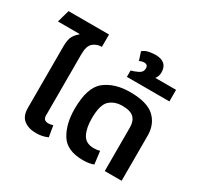

<svg xmlns="http://www.w3.org/2000/svg" viewBox="-176 -1032 1296 1252"><g transform="rotate(30 471.5 -406.0)"><path d="M107 -432H234V-584Q234 -646 261 -669Q288 -692 326 -692V-785H21L-5 -692H157L158 -688Q138 -674 122.5 -648.5Q107 -623 107 -569ZM235 10Q282 10 321 -8L307 -91Q290 -85 272 -85Q234 -85 234 -122V-517H107V-106Q107 -45 142 -17.5Q177 10 235 10Z M588 10Q608 10 629.5 7Q651 4 667 -3L655 -99Q635 -93 610 -93Q549 -93 525.5 -138Q502 -183 502 -254Q502 -358 539 -392Q576 -426 635 -426Q696 -426 721.5 -401Q747 -376 747 -329V0H874V-339Q874 -425 818.5 -477Q763 -529 634 -529Q519 -529 446.5 -472.5Q374 -416 374 -253Q374 -139 420.5 -64.5Q467 10 588 10Z M885 -691H729Q746 -713 746 -741Q746 -822 655 -822Q636 -822 608.5 -817Q581 -812 561 -795L581 -733Q588 -736 597.5 -739Q607 -742 616 -742Q645 -742 645 -713Q645 -685 617 -671.5Q589 -658 565 -652V-604H885Z"/></g></svg>

Font: Noto Sans Thai UI Semi
Style: Regular
Weight: 600
Designer: Monotype Design Team
Foundry: Monotype Imaging Inc.
Version: Version 1.901